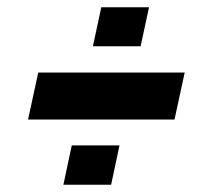

<svg xmlns="http://www.w3.org/2000/svg" viewBox="-20 -516 583 527"><path d="M57 -188 85 -317H487L459 -188ZM154 -9 177 -117H308L285 -9ZM235 -389 258 -496H389L366 -389Z"/></svg>

Font: Saira Thin ExtraBold
Style: Italic
Weight: 800
Italic angle: -12°
Version: Version 1.101